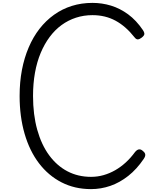

<svg xmlns="http://www.w3.org/2000/svg" viewBox="-20 -1292 1075 1331"><path d="M611 19Q498 19 406.5 -28Q315 -75 250 -160.5Q185 -246 150.5 -365Q116 -484 116 -627Q116 -723 132 -807Q148 -891 179 -963.5Q210 -1036 254 -1092.5Q298 -1149 354.5 -1189.5Q411 -1230 478 -1251Q545 -1272 621 -1272Q687 -1272 749.5 -1253Q812 -1234 868.5 -1192.5Q925 -1151 971 -1083Q982 -1066 980.5 -1055Q979 -1044 962 -1031Q948 -1020 936 -1019Q924 -1018 912 -1034Q852 -1110 781 -1148.5Q710 -1187 621 -1187Q561 -1187 507 -1169.5Q453 -1152 407 -1118.5Q361 -1085 324.5 -1036Q288 -987 262 -925Q236 -863 222.5 -788Q209 -713 209 -627Q209 -497 238 -393Q267 -289 320.5 -216Q374 -143 447.5 -104.5Q521 -66 611 -66Q656 -66 698 -78Q740 -90 778.5 -112Q817 -134 851.5 -165.5Q886 -197 916 -238Q930 -255 944 -256.5Q958 -258 972 -244Q986 -233 987 -220Q988 -207 976 -190Q928 -119 869 -72.5Q810 -26 745 -3.5Q680 19 611 19Z"/></svg>

Font: Playwrite VN
Style: Regular
Weight: 400
Designer: Veronika Burian, José Scaglione
Foundry: TypeTogether
Version: Version 1.002